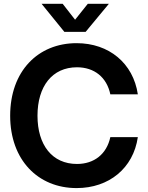

<svg xmlns="http://www.w3.org/2000/svg" viewBox="-20 -963 766 995"><path d="M377 11.7C544.9 11.7 670.9 -91.3 694.3 -252.4H551.8C532.7 -164.1 467.8 -113.3 378.9 -113.3C250.5 -113.3 174.3 -211.4 174.3 -363.3C174.3 -515.6 250.5 -614.3 378.9 -614.3C468.3 -614.3 533.2 -563 551.8 -474.1H694.3C670.4 -635.3 544.9 -739.3 377 -739.3C176.8 -739.3 32.7 -594.2 32.7 -363.3C32.7 -134.3 176.8 11.7 377 11.7ZM304.7 -943.4H195.8V-942.9L313.5 -797.9H423.8L543.9 -942.9V-943.4H435.1L369.1 -860.8Z"/></svg>

Font: Raveo Display Display SemiBold
Style: Regular
Weight: 600
Designer: Jakub Foglar, Rasmus Andersson (Inter)
Foundry: Jakubfoglar.com
Version: Version 1.100;Glyphs 3.2.3 (3260)